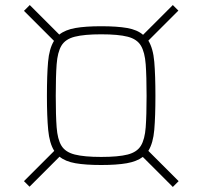

<svg xmlns="http://www.w3.org/2000/svg" viewBox="-20 -723 803 761"><path d="M97 17 75 -5 195 -125Q176 -155 171 -208Q166 -261 166 -343Q166 -425 170.5 -477.5Q175 -530 194 -561L75 -680L98 -703L215 -586Q239 -605 279 -612Q319 -619 381 -619Q444 -619 484 -612Q524 -605 547 -585L665 -703L687 -681L568 -562Q587 -531 591.5 -478Q596 -425 596 -343Q596 -261 591.5 -208.5Q587 -156 568 -125L688 -5L665 18L546 -101Q522 -83 482.5 -76Q443 -69 381 -69Q319 -69 279 -76Q239 -83 216 -102ZM381 -101Q449 -101 486 -110.5Q523 -120 538.5 -145.5Q554 -171 557.5 -218.5Q561 -266 561 -343Q561 -420 557.5 -468Q554 -516 538.5 -542Q523 -568 486 -577.5Q449 -587 381 -587Q314 -587 276.5 -577.5Q239 -568 223.5 -542Q208 -516 204.5 -468Q201 -420 201 -343Q201 -266 204.5 -218.5Q208 -171 223.5 -145.5Q239 -120 276.5 -110.5Q314 -101 381 -101Z"/></svg>

Font: Saira Thin
Style: Regular
Weight: 100
Designer: Hector Gatti with collaboration of the Omnibus-Type team
Foundry: Omnibus-Type
Version: Version 1.101